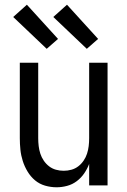

<svg xmlns="http://www.w3.org/2000/svg" viewBox="-20 -786 540 814"><path d="M220 8Q195 8 171 1Q147 -6 128.5 -21.5Q110 -37 97 -58.5Q84 -80 76.5 -103.5Q69 -127 66.5 -151.5Q64 -176 64 -200V-520H142V-200Q142 -183 144 -166.5Q146 -150 151 -134.5Q156 -119 165.5 -105Q175 -91 188 -81Q201 -71 217 -66.5Q233 -62 250 -62Q267 -62 283 -66.5Q299 -71 312 -81Q325 -91 334.5 -105Q344 -119 349 -134.5Q354 -150 356 -166.5Q358 -183 358 -200V-520H436V0H358V-91Q350 -70 337 -51Q324 -32 305.5 -18Q287 -4 264.5 2Q242 8 220 8ZM348 -579 206 -714 264 -766 396 -621ZM178 -579 36 -714 94 -766 226 -621Z"/></svg>

Font: Iosevka NFM
Style: Regular
Weight: 400
Monospace: yes
Designer: Belleve Invis
Foundry: Belleve Invis
Version: Version 29.0.4; ttfautohint (v1.8.4);Nerd Fonts 3.3.0